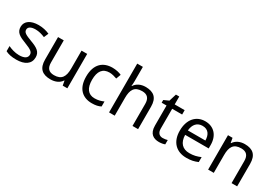

<svg xmlns="http://www.w3.org/2000/svg" viewBox="31 -1670 3677 2590"><g transform="rotate(30 1869.0 -375.0)"><path d="M434 -148C434 -234 375 -269 273 -307C170 -346 135 -364 135 -409C135 -449 174 -474 246 -474C298 -474 348 -459 393 -440L423 -510C373 -532 317 -546 252 -546C132 -546 51 -495 51 -404C51 -316 113 -284 217 -244C322 -204 349 -180 349 -140C349 -92 311 -61 222 -61C159 -61 94 -83 52 -104V-24C93 -2 145 10 220 10C351 10 434 -44 434 -148Z M1012 -536H924V-257C924 -132 885 -63 766 -63C685 -63 647 -105 647 -191V-536H558V-185C558 -49 624 10 753 10C822 10 888 -15 923 -71H927L940 0H1012Z M1397 10C1458 10 1499 0 1535 -19V-97C1498 -80 1454 -66 1396 -66C1295 -66 1243 -137 1243 -266C1243 -400 1294 -469 1401 -469C1438 -469 1485 -456 1517 -444L1544 -517C1512 -533 1457 -546 1403 -546C1259 -546 1152 -463 1152 -265C1152 -75 1254 10 1397 10Z M1750 -537V-760H1662V0H1750V-277C1750 -402 1787 -472 1907 -472C1989 -472 2027 -429 2027 -343V0H2114V-349C2114 -486 2048 -545 1918 -545C1849 -545 1785 -517 1751 -462H1745C1748 -483 1750 -511 1750 -537Z M2459 -62C2410 -62 2375 -93 2375 -158V-468H2530V-536H2375V-659H2323L2288 -545L2211 -510V-468H2287V-156C2287 -26 2360 10 2444 10C2476 10 2515 3 2534 -6V-73C2517 -67 2485 -62 2459 -62Z M2848 -546C2706 -546 2611 -440 2611 -264C2611 -85 2716 10 2869 10C2942 10 2990 -1 3045 -25V-102C2989 -78 2941 -65 2873 -65C2766 -65 2705 -130 2702 -251H3069V-304C3069 -450 2985 -546 2848 -546ZM2847 -474C2936 -474 2976 -412 2977 -321H2704C2713 -417 2763 -474 2847 -474Z M3463 -546C3395 -546 3329 -519 3294 -463H3289L3276 -536H3205V0H3293V-278C3293 -403 3331 -472 3450 -472C3532 -472 3570 -429 3570 -343V0H3657V-349C3657 -487 3591 -546 3463 -546Z"/></g></svg>

Font: Noto Sans Hebrew Droid Medium
Style: Regular
Weight: 500
Designer: Monotype Design Team
Foundry: Monotype Imaging Inc.
Version: Version 1.100